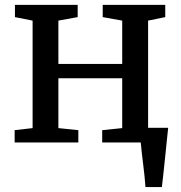

<svg xmlns="http://www.w3.org/2000/svg" viewBox="-20 -575 729 775"><path d="M567.2 180Q565.9 159.8 563.4 136.2Q560.9 112.6 557.9 88.3Q555 64 552.3 41.3Q549.7 18.6 548.1 0L502.3 -59.2H658.8Q656.7 -39.2 654.2 -15.1Q651.7 9 649.1 35Q646.5 61 643.7 86.8Q640.9 112.7 638.4 136.6Q635.8 160.5 633.4 180ZM39.1 0V-49.6L111.6 -57.9V-491.8L40.3 -505.9V-555.3H293.5V-505.9L215.7 -491.8V-316.9H473.3V-491.8L394.6 -505.9V-555.3H647V-505.9L577.8 -491.8V-57.9L650.1 -49.6V0H392.5V-49.6L473.3 -57.9V-259.1H215.7V-57.9L296.2 -49.6V0Z"/></svg>

Font: Merriweather Light
Style: Regular
Weight: 300
Designer: Eben Sorkin
Foundry: Eben Sorkin
Version: Version 2.100